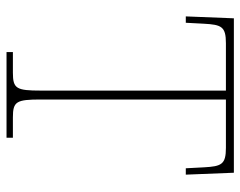

<svg xmlns="http://www.w3.org/2000/svg" viewBox="-96 -658 754 603"><g transform="rotate(90 281.5 -357.0)"><path d="M144 0H413V-20H349C299 -20 293 -31 293 -108V-689H445C497 -689 503 -675 506 -620L509 -563H529L523 -714H38L32 -563H52L55 -620C58 -675 64 -689 116 -689H265V-108C265 -31 259 -20 209 -20H144Z"/></g></svg>

Font: Noto Serif Gurmukhi Thin
Style: Regular
Weight: 100
Designer: Vaibhav Singh and the Monotype Design Team
Foundry: Monotype Imaging Inc.
Version: Version 2.004